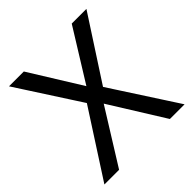

<svg xmlns="http://www.w3.org/2000/svg" viewBox="-188 -847 989 989"><g transform="rotate(-45 307.0 -352.5)"><path d="M15 0 259 -378V-343L25 -705H133L316 -410H299L482 -705H589L354 -343V-378L599 0H492L297 -313H317L122 0Z"/></g></svg>

Font: Nunito Sans 10pt SemiCondensed Medium
Style: Regular
Weight: 500
Width: 4
Designer: Vernon Adams
Foundry: Vernon Adams
Version: Version 3.101;gftools[0.9.27]